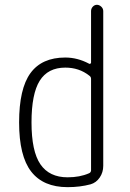

<svg xmlns="http://www.w3.org/2000/svg" viewBox="-20 -770 540 800"><path d="M252 -488.3Q179.7 -488.3 145.5 -433.6Q111.3 -378.9 111.3 -259.8Q111.3 -139.6 148.4 -85.4Q185.5 -31.2 261.7 -31.2Q312.5 -31.2 350.6 -47.9Q358.4 -50.8 359.4 -59.6V-441.4Q359.4 -450.2 351.6 -455.1Q309.6 -488.3 252 -488.3ZM261.7 9.8Q160.2 9.8 109.9 -55.2Q59.6 -120.1 59.6 -259.8Q59.6 -400.4 106.9 -465.3Q154.3 -530.3 252 -530.3Q302.7 -530.3 350.6 -504.9Q352.5 -502.9 356 -504.4Q359.4 -505.9 359.4 -508.8V-723.6Q359.4 -734.4 366.7 -742.2Q374 -750 383.8 -750Q393.6 -750 401.9 -742.2Q410.2 -734.4 410.2 -723.6V-79.1Q410.2 -51.8 395.5 -30.3Q380.9 -8.8 357.4 -2Q313.5 9.8 261.7 9.8Z"/></svg>

Font: Rounded-X Mgen+ 1mn light
Style: Regular
Weight: 200
Designer: [Source Han Sans]
Ryoko NISHIZUKA  (kana & ideographs); Paul D. Hunt (Latin, Greek & Cyrillic); Wenlong ZHANG  (bopomofo
Version: Version 1.059.20150602